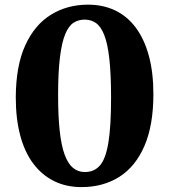

<svg xmlns="http://www.w3.org/2000/svg" viewBox="-20 -772 708 803"><path d="M320.5 10.5Q256.5 10.5 205.8 -14.8Q155 -40 119 -88Q83 -136 64.5 -205.8Q46 -275.5 46 -365Q46.5 -497 85.8 -582.8Q125 -668.5 193.2 -710.5Q261.5 -752.5 348 -752.5Q411.5 -752.5 462 -728.2Q512.5 -704 548 -656.2Q583.5 -608.5 602.5 -538.8Q621.5 -469 621.5 -378.5Q621.5 -248 584 -161.5Q546.5 -75 478.8 -32.2Q411 10.5 320.5 10.5ZM335 -52.5Q374 -52.5 398 -80Q422 -107.5 433.2 -175Q444.5 -242.5 444.5 -362Q444.5 -460.5 437.5 -524.2Q430.5 -588 416.5 -624.2Q402.5 -660.5 382 -675.2Q361.5 -690 334 -690Q308 -690 287.5 -676.8Q267 -663.5 252.8 -629.2Q238.5 -595 230.8 -533Q223 -471 223 -374Q223 -285.5 229.8 -224Q236.5 -162.5 250.5 -124.8Q264.5 -87 285.5 -69.8Q306.5 -52.5 335 -52.5Z"/></svg>

Font: Merriweather 20pt ExtraBold
Style: Regular
Weight: 800
Version: Version 2.100